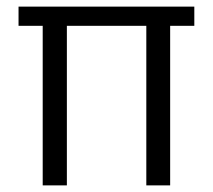

<svg xmlns="http://www.w3.org/2000/svg" viewBox="-20 -560 643 580"><path d="M182 -482V0H109V-482ZM567 -540V-482H36V-540ZM494 -482V0H422V-482Z"/></svg>

Font: Pathway Extreme SemiCondensed Light
Style: Regular
Weight: 300
Width: 4
Version: Version 1.001;gftools[0.9.26]